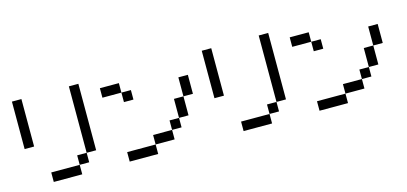

<svg xmlns="http://www.w3.org/2000/svg" viewBox="-73 -1427 4146 1954"><g transform="rotate(-15 2000.0 -450.0)"><path d="M800 -200H700V-900H800ZM100 -400V-900H200V-400ZM300 0V-100H600V0ZM600 -100V-200H700V-100Z M1800 -500V-300H1700V-500ZM1000 -700V-800H1200V-700ZM1800 -700H1900V-500H1800ZM1100 0V-100H1400V0ZM1200 -700H1300V-600H1200ZM1400 -100V-200H1600V-100ZM1600 -200V-300H1700V-200Z M2800 -200H2700V-900H2800ZM2100 -400V-900H2200V-400ZM2300 0V-100H2600V0ZM2600 -100V-200H2700V-100Z M3800 -500V-300H3700V-500ZM3000 -700V-800H3200V-700ZM3800 -700H3900V-500H3800ZM3100 0V-100H3400V0ZM3200 -700H3300V-600H3200ZM3400 -100V-200H3600V-100ZM3600 -200V-300H3700V-200Z"/></g></svg>

Font: GalmuriMono9 Regular
Style: Regular
Weight: 400
Designer: Lee Minseo (quiple)
Version: Version 2.399;hotconv 1.1.1;makeotfexe 2.6.0 DEVELOPMENT